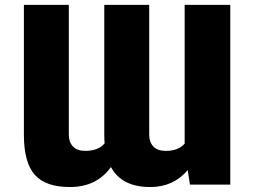

<svg xmlns="http://www.w3.org/2000/svg" viewBox="-20 -747 1027 777"><path d="M429 -71Q371.1 9.9 262.8 9.9Q165.1 9.9 120.9 -39.4Q76.7 -88.8 76.7 -201.7V-727.3H258.5V-201.7Q258.5 -171.9 275.4 -154.1Q292.3 -136.4 325.3 -136.4Q377.8 -136.4 403.4 -166.9Q402 -181.5 402 -201.7V-727.3H583.8V-201.7Q583.8 -171.9 600.7 -154.1Q617.5 -136.4 650.6 -136.4Q701.7 -136.4 727.3 -165.8V-727.3H911.9V0H748.6L739.7 -58.6Q681.8 9.9 588.1 9.9Q472.3 9.9 429 -71Z"/></svg>

Font: Karasuma Gothic
Style: Black
Weight: 900
Designer: Rasmus Andersson / Ryoko Nishizuka
Foundry: Genbu
Version: Version 1.00